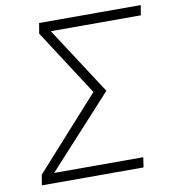

<svg xmlns="http://www.w3.org/2000/svg" viewBox="-82 -802 791 874"><g transform="rotate(-10 313.5 -365.0)"><path d="M41 0 49 -48 346 -378 149 -682 157 -730H627L619 -684H203L405 -373L106 -46H518L511 0Z"/></g></svg>

Font: JetBrains Mono NL Thin
Style: Italic
Weight: 100
Italic angle: -9°
Monospace: yes
Designer: Philipp Nurullin, Konstantin Bulenkov
Foundry: JetBrains
Version: Version 2.305; ttfautohint (v1.8.4.7-5d5b)